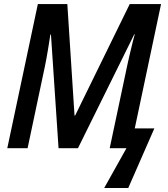

<svg xmlns="http://www.w3.org/2000/svg" viewBox="-20 -734 834 951"><path d="M496.1 197.3 606.4 0H523.4L611.3 -414.6Q615.7 -435.1 620.6 -456.1Q625.5 -477.1 630.4 -497.3Q635.3 -517.6 639.6 -534.7Q644 -551.8 647.5 -564H645L366.2 0H270L232.4 -563H229.5Q227.1 -547.9 224.1 -528.3Q221.2 -508.8 217.5 -487.3Q213.9 -465.8 210 -444.3Q206.1 -422.9 202.1 -403.8L116.7 0H16.1L167.5 -713.9H313.5L349.1 -161.6H352.1L622.6 -713.9H777.8L647.5 -98.1H744.6L615.2 197.3Z"/></svg>

Font: Open Sans SemiCondensed SemiBold
Style: Italic
Weight: 600
Width: 4
Italic angle: -12°
Designer: Monotype Design Team
Foundry: Monotype Imaging Inc.
Version: Version 3.000